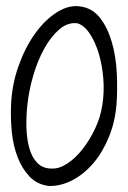

<svg xmlns="http://www.w3.org/2000/svg" viewBox="-20 -619 422 635"><path d="M141.6 -3.9Q102.5 -8.8 77.6 -35.2Q52.7 -61.5 38.1 -99.6Q23.4 -137.7 19 -183.1Q14.6 -228.5 16.6 -272.5Q19.5 -339.8 41.5 -401.4Q63.5 -462.9 96.2 -508.3Q128.9 -553.7 168.5 -578.6Q208 -603.5 246.1 -597.7Q286.1 -591.8 311 -559.6Q335.9 -527.3 349.6 -480.5Q363.3 -433.6 366.2 -378.4Q369.1 -323.2 365.2 -272.5Q360.4 -214.8 339.8 -165Q319.3 -115.2 288.6 -79.1Q257.8 -43 219.2 -22.9Q180.7 -2.9 141.6 -3.9ZM236.3 -542Q204.1 -545.9 176.3 -522Q148.4 -498 126.5 -458.5Q104.5 -418.9 89.8 -368.7Q75.2 -318.4 70.3 -269.5Q66.4 -234.4 67.4 -197.3Q68.4 -160.2 76.7 -129.9Q85 -99.6 103 -80.6Q121.1 -61.5 151.4 -61.5Q175.8 -60.5 202.6 -78.1Q229.5 -95.7 252.9 -125.5Q276.4 -155.3 294.4 -193.4Q312.5 -231.4 318.4 -271.5Q325.2 -313.5 321.8 -357.9Q318.4 -402.3 307.1 -440.4Q295.9 -478.5 277.8 -506.3Q259.8 -534.2 236.3 -542Z"/></svg>

Font: Shadows Into Light Two
Style: Regular
Weight: 400
Designer: Kimberly Geswein
Foundry: Kimberly Geswein
Version: Version 1.003 2012